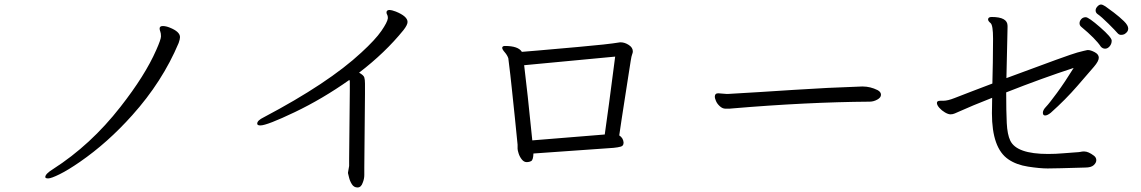

<svg xmlns="http://www.w3.org/2000/svg" viewBox="-20 -769 5040 848"><path d="M685 -643Q685 -654 699 -654Q713 -654 730 -647Q775 -629 775 -605Q775 -596 769 -579Q697 -408 564 -260Q456 -139 333 -54Q281 -18 243.5 0.5Q206 19 193 19Q180 19 180 13Q180 -1 214 -22Q381 -129 512 -297Q621 -436 670 -548Q691 -595 691 -608.5Q691 -622 688 -629.5Q685 -637 685 -643Z M1517 -7 1522 -36V-68L1525 -368V-408Q1525 -412 1523 -416Q1404 -332 1281.5 -273.5Q1159 -215 1130 -215Q1116 -215 1116 -223Q1116 -237 1145 -251Q1431 -402 1576 -537Q1638 -594 1664.5 -632.5Q1691 -671 1693 -688V-691Q1693 -699 1690 -704Q1687 -709 1687 -714Q1687 -725 1701 -725Q1709 -725 1728 -718Q1780 -697 1780 -672Q1780 -659 1762 -636Q1681 -536 1566 -448Q1586 -437 1589 -427Q1592 -417 1592 -400V-354L1589 -30V4Q1589 21 1582 38Q1575 59 1559 59Q1543 59 1534 44.5Q1525 30 1521.5 14.5Q1518 -1 1517 -4Z M2295 -481Q2309 -369 2331 -149L2651 -175Q2666 -278 2697 -519ZM2210 -566Q2269 -566 2285 -540Q2313 -542 2357 -546Q2401 -550 2532.5 -561.5Q2664 -573 2718 -582H2722Q2739 -582 2757 -570.5Q2775 -559 2775 -542Q2775 -536 2772 -529Q2769 -522 2765.5 -499.5Q2762 -477 2754.5 -429Q2747 -381 2739.5 -332.5Q2732 -284 2725.5 -242Q2719 -200 2715 -171Q2732 -160 2734 -141V-138Q2734 -125 2722 -121.5Q2710 -118 2690 -116L2336 -91Q2335 -63 2326.5 -58Q2318 -53 2306 -53Q2294 -53 2284.5 -65Q2275 -77 2270.5 -91.5Q2266 -106 2266 -112V-130Q2262 -176 2254 -249.5Q2246 -323 2240.5 -378Q2235 -433 2225 -512Q2220 -526 2209 -538.5Q2198 -551 2198 -558Q2199 -566 2210 -566Z M3152 -357 3190 -354H3194Q3334 -362 3484.5 -372Q3635 -382 3787 -387H3790Q3824 -387 3856 -371Q3871 -363 3871 -350.5Q3871 -338 3854.5 -329Q3838 -320 3821 -320Q3543 -318 3213 -290Q3207 -289 3202 -289H3184Q3171 -289 3159 -300Q3147 -311 3142 -323.5Q3137 -336 3137 -341Q3137 -357 3152 -357Z M4842 -563Q4819 -598 4755 -651Q4748 -657 4748 -666.5Q4748 -676 4755.5 -684.5Q4763 -693 4775.5 -693Q4788 -693 4839 -648.5Q4890 -604 4890 -589.5Q4890 -575 4881 -564.5Q4872 -554 4861 -554Q4850 -554 4842 -563ZM4722 -469Q4584 -424 4424 -361Q4424 -277 4426.5 -226Q4429 -175 4442 -148Q4470 -89 4609 -89Q4643 -89 4676.5 -92Q4710 -95 4729 -96Q4748 -97 4753.5 -98.5Q4759 -100 4766 -100H4769Q4787 -100 4812 -81Q4822 -73 4822 -61.5Q4822 -50 4810.5 -39.5Q4799 -29 4773 -29Q4641 -25 4607 -25Q4573 -25 4521 -33Q4469 -41 4434 -65Q4361 -114 4361 -269Q4361 -283 4361.5 -300.5Q4362 -318 4362 -337Q4318 -320 4280 -304L4213 -275Q4206 -272 4197 -268Q4188 -264 4178 -264Q4168 -264 4153.5 -272.5Q4139 -281 4128.5 -293Q4118 -305 4118 -314.5Q4118 -324 4133 -324H4146Q4166 -324 4196 -336Q4226 -348 4271 -365Q4316 -382 4363 -400Q4364 -447 4365 -493Q4366 -539 4366 -598.5Q4366 -658 4355 -667Q4344 -676 4344 -683Q4344 -694 4360 -694Q4430 -694 4430 -655V-648Q4430 -642 4429 -601.5Q4428 -561 4425 -424Q4704 -528 4738 -537Q4772 -546 4783 -548H4785Q4797 -548 4815 -538.5Q4833 -529 4833 -514Q4833 -499 4811.5 -474Q4790 -449 4738 -389Q4686 -329 4621 -271Q4606 -259 4596 -259Q4586 -259 4586 -271Q4586 -283 4600 -297.5Q4614 -312 4648.5 -359Q4683 -406 4722 -469ZM4946 -618Q4940 -615 4931 -615Q4922 -615 4915 -623.5Q4908 -632 4876.5 -663.5Q4845 -695 4826 -708Q4819 -714 4819 -723Q4819 -732 4827 -740.5Q4835 -749 4842.5 -749Q4850 -749 4862 -741Q4874 -733 4899.5 -713.5Q4925 -694 4944 -675.5Q4963 -657 4963 -642.5Q4963 -628 4946 -618Z"/></svg>

Font: LXGW WenKai Lite
Style: Regular
Weight: 400
Designer: LXGW / Fontworks Inc.
Foundry: LXGW / Fontworks Inc.
Version: Version 1.511; March 25, 2025